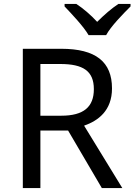

<svg xmlns="http://www.w3.org/2000/svg" viewBox="-20 -964 689 984"><path d="M434 -784H524C548 -829 611 -893 649 -931V-944H587C552 -921 514 -888 478 -852C445 -888 406 -921 371 -944H311V-931C347 -893 408 -829 434 -784ZM97 0H187V-295H329L502 0H607L411 -320C483 -345 554 -397 554 -511C554 -647 471 -714 294 -714H97ZM187 -371V-636H289C406 -636 461 -600 461 -507C461 -417 410 -371 294 -371Z"/></svg>

Font: Noto Sans Math
Style: Regular
Weight: 400
Designer: Monotype Design Team, Delve Withrington, Jeff Kellem
Foundry: Monotype Imaging Inc., Delve Fonts LLC
Version: Version 3.000